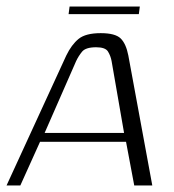

<svg xmlns="http://www.w3.org/2000/svg" viewBox="-33 -565 531 585"><path d="M-13 0 169 -396Q185 -429 206.5 -446.5Q228 -464 274 -464Q318 -464 334.5 -448Q351 -432 358 -396L431 0H376L351 -133H89L29 0ZM103 -160H345L307 -379Q304 -395 296 -408Q288 -421 260 -421Q228 -421 217 -407.5Q206 -394 199 -379ZM176 -522 179 -545H393L390 -522Z"/></svg>

Font: Genos Thin Light
Style: Italic
Weight: 300
Italic angle: -8°
Version: Version 1.010